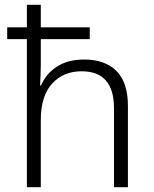

<svg xmlns="http://www.w3.org/2000/svg" viewBox="-20 -780 640 800"><path d="M92 0V-617H10V-666H92V-760H150V-666H354V-617H150V-510Q150 -489 149 -466Q148 -443 147 -424H151Q171 -472 216.5 -502Q262 -532 331 -532Q417 -532 465 -484.5Q513 -437 513 -338V0H455V-329Q455 -483 320 -483Q244 -483 197 -431.5Q150 -380 150 -280V0Z"/></svg>

Font: Noto Sans Mono Light
Style: Regular
Weight: 300
Designer: Monotype Design Team
Foundry: Monotype Imaging Inc.
Version: Version 2.014; ttfautohint (v1.8.4.7-5d5b)